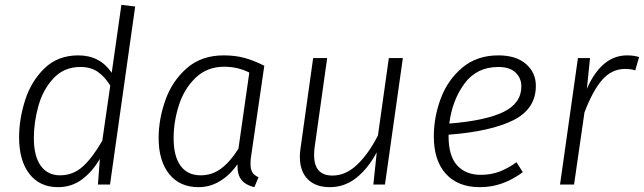

<svg xmlns="http://www.w3.org/2000/svg" viewBox="-20 -763 2663 794"><path d="M539 -736 435 0H385L393 -106Q362 -53 319 -21Q276 11 220 11Q144 11 101.5 -44Q59 -99 59 -195Q59 -271 84 -349Q109 -427 164 -480.5Q219 -534 304 -534Q393 -534 442 -462L482 -743ZM120 -192Q120 -117 148.5 -77.5Q177 -38 228 -38Q282 -38 322 -74Q362 -110 403 -181L436 -409Q414 -445 385 -465.5Q356 -486 312 -486Q245 -486 201.5 -439.5Q158 -393 139 -325.5Q120 -258 120 -192Z M1073 -491 1018 -114Q1016 -103 1016 -84Q1016 -63 1023.5 -50.5Q1031 -38 1049 -30L1032 11Q997 3 979 -18.5Q961 -40 962 -84Q932 -40 890.5 -14.5Q849 11 801 11Q723 11 679.5 -43.5Q636 -98 636 -192Q636 -270 664 -349Q692 -428 752.5 -481Q813 -534 905 -534Q954 -534 993 -523Q1032 -512 1073 -491ZM698 -192Q698 -116 727 -77Q756 -38 810 -38Q857 -38 894.5 -66Q932 -94 966 -148L1011 -463Q963 -487 907 -487Q836 -487 788.5 -441Q741 -395 719.5 -327Q698 -259 698 -192Z M1220 -115Q1220 -132 1223 -151L1275 -523H1333L1281 -153Q1279 -141 1279 -121Q1279 -37 1355 -37Q1410 -37 1457.5 -82.5Q1505 -128 1543 -203L1588 -523H1646L1572 0H1524L1538 -133Q1502 -66 1453.5 -27.5Q1405 11 1344 11Q1285 11 1252.5 -22Q1220 -55 1220 -115Z M1835 -206V-200Q1835 -118 1870.5 -79Q1906 -40 1968 -40Q2009 -40 2043.5 -52.5Q2078 -65 2116 -92L2142 -51Q2100 -20 2056.5 -4.5Q2013 11 1964 11Q1874 11 1824 -44Q1774 -99 1774 -199Q1774 -278 1802.5 -355Q1831 -432 1891.5 -483Q1952 -534 2041 -534Q2114 -534 2155 -498.5Q2196 -463 2196 -408Q2196 -312 2102 -265.5Q2008 -219 1835 -206ZM1838 -252Q1988 -264 2062 -300Q2136 -336 2136 -406Q2136 -440 2112 -463Q2088 -486 2041 -486Q1951 -486 1900.5 -417Q1850 -348 1838 -252Z M2623 -527 2607 -472Q2589 -478 2565 -478Q2510 -478 2470.5 -433Q2431 -388 2397 -298L2354 0H2296L2370 -523H2420L2407 -396Q2468 -534 2573 -534Q2602 -534 2623 -527Z"/></svg>

Font: Fira Sans Light
Style: Italic
Weight: 300
Italic angle: -8°
Designer: bBox Type GmbH & Carrois Corporate GbR & Edenspiekermann AG
Foundry: bBox Type GmbH & Carrois Corporate GbR & Edenspiekermann AG
Version: Version 4.301